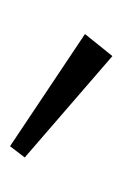

<svg xmlns="http://www.w3.org/2000/svg" viewBox="51 -830 249 392"><g transform="rotate(90 176.0 -634.5)"><path d="M279 -530 50 -683 95 -739 302 -560Z"/></g></svg>

Font: Zen Kaku Gothic New
Style: Regular
Weight: 400
Designer: Yoshimichi Ohira
Foundry: Positype
Version: Version 1.001